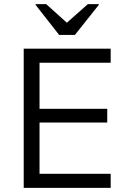

<svg xmlns="http://www.w3.org/2000/svg" viewBox="-20 -911 607 931"><path d="M516.7 0H95V-675H516.7V-606.7H171.7V-383.3H500V-316.7H171.7V-68.3H516.7ZM266.7 -741.7 152.5 -887.5V-890.8H204.2L304.2 -800.8L405.8 -890.8H459.2V-887.5L343.3 -741.7Z"/></svg>

Font: Funnel Sans Light
Style: Regular
Weight: 300
Designer: NORD ID, Kristian Moeller
Foundry: Dicotype
Version: Version 1.000